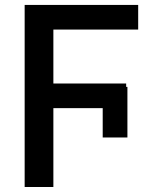

<svg xmlns="http://www.w3.org/2000/svg" viewBox="-20 -747 669 767"><path d="M489 -399.9V-197.8H390.3V-315H193.2V0H78.5V-727.3H532V-628.9H193.2V-413.4H484V-399.9Z"/></svg>

Font: Interface Medium
Style: Regular
Weight: 500
Designer: Rasmus Andersson
Foundry: rsms
Version: Version 1.8